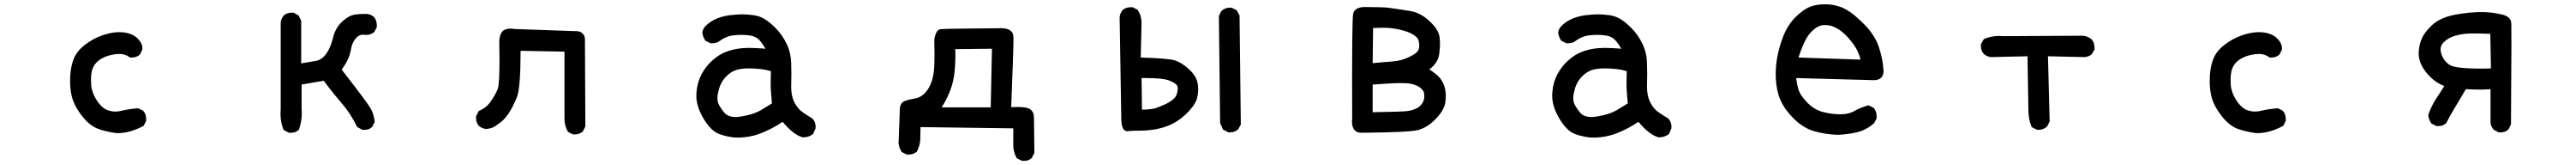

<svg xmlns="http://www.w3.org/2000/svg" viewBox="-20 -605 12040 769"><path d="M307.6 -226.6Q307.6 -289.1 325.2 -332Q338.9 -366.2 375.5 -395Q412.1 -423.8 456.1 -439.5Q500 -455.1 536.1 -455.1Q593.8 -455.1 623 -425.8Q645.5 -403.3 645.5 -379.9Q645.5 -374 644.5 -372.1L633.8 -350.6Q618.2 -336.9 596.7 -336.9Q593.8 -336.9 586.9 -336.9L585 -338.9Q565.4 -353.5 537.1 -353.5Q529.3 -353.5 520.5 -352.5Q461.9 -344.7 431.6 -314.5Q418 -300.8 411.6 -281.7Q405.3 -262.7 405.3 -232.4Q405.3 -223.6 406.2 -208Q407.2 -192.4 414.1 -173.3Q420.9 -154.3 431.6 -138.2Q442.4 -122.1 452.1 -112.3Q468.8 -95.7 486.3 -90.3Q503.9 -85 519 -85Q534.2 -85 548.8 -88.9Q581.1 -96.7 626 -100.6L649.4 -88.9Q663.1 -73.2 663.1 -50.8Q663.1 -47.9 663.1 -42L651.4 -18.6Q587.9 15.6 528.3 15.6H527.3Q489.3 11.7 445.3 -2Q400.4 -16.6 363.3 -64.5Q326.2 -112.3 315.4 -156.2Q307.6 -189.5 307.6 -226.6Z M1291 -74.2Q1291 -87.9 1292 -101.6V-500Q1293.9 -518.6 1306.6 -533.2Q1321.3 -545.9 1342.8 -545.9Q1345.7 -545.9 1351.6 -545.9L1375 -533.2L1387.7 -508.8V-309.6Q1428.7 -316.4 1457 -321.3Q1477.5 -325.2 1493.2 -340.8L1504.9 -354.5Q1525.4 -383.8 1536.1 -427.7Q1546.9 -472.7 1575.7 -501Q1604.5 -529.3 1633.8 -536.1Q1655.3 -540 1678.7 -540Q1689.5 -540 1695.3 -540Q1713.9 -538.1 1728.5 -525.4Q1741.2 -508.8 1741.2 -487.3Q1741.2 -484.4 1741.2 -478.5L1729.5 -456.1Q1713.9 -442.4 1692.4 -442.4Q1688.5 -442.4 1684.6 -442.9Q1680.7 -443.4 1675.8 -443.4Q1657.2 -443.4 1643.6 -426.8Q1625 -407.2 1619.1 -369.1Q1612.3 -329.1 1577.1 -280.3Q1695.3 -128.9 1711.4 -101.1Q1727.5 -73.2 1731.4 -37.1L1719.7 -13.7Q1710 -4.9 1700.7 -2.4Q1691.4 0 1685.5 0Q1679.7 0 1673.8 0L1649.4 -12.7Q1620.1 -74.2 1576.2 -125Q1532.2 -175.8 1493.2 -228.5Q1460.9 -223.6 1437 -219.2Q1413.1 -214.8 1389.6 -210.9V-98.6Q1390.6 -88.9 1390.6 -79.1Q1390.6 -38.1 1377 0Q1366.2 8.8 1356.9 11.2Q1347.7 13.7 1341.8 13.7Q1335.9 13.7 1330.1 13.7L1305.7 1Q1291 -34.2 1291 -74.2Z M2618.2 -50.8Q2618.2 -54.7 2618.2 -58.6V-364.3L2413.1 -368.2Q2413.1 -195.3 2396 -152.3Q2378.9 -109.4 2356.4 -75.2Q2333 -41 2305.7 -25.4Q2284.2 -5.9 2252 -3.9Q2232.4 -5.9 2217.8 -18.6Q2205.1 -33.2 2205.1 -54.7Q2205.1 -57.6 2205.1 -63.5L2217.8 -87.9Q2252.9 -102.5 2273.4 -131.8Q2294.9 -162.1 2306.6 -191.4Q2314.5 -211.9 2314.5 -327.1Q2314.5 -365.2 2313.5 -415Q2313.5 -415 2313.5 -416Q2317.4 -458 2339.8 -466.8Q2352.5 -471.7 2364.7 -471.7Q2377 -471.7 2386.7 -469.7L2663.1 -460Q2666 -460 2672.4 -460Q2678.7 -460 2687.5 -458Q2696.3 -456.1 2703.1 -448.2Q2713.9 -438.5 2713.9 -420.9Q2713.9 -419.9 2713.9 -418.9L2715.8 -15.6L2704.1 7.8Q2688.5 21.5 2667 21.5Q2664.1 21.5 2658.2 21.5L2634.8 9.8Q2618.2 -19.5 2618.2 -50.8Z M3678.7 -259.8 3677.7 -201.2Q3677.7 -158.2 3692.4 -128.9Q3708 -97.7 3731.4 -82Q3756.8 -64.5 3777.3 -52.7Q3792 -36.1 3792 -15.6Q3792 -4.9 3790 -2L3779.3 20.5Q3758.8 35.2 3733.4 35.2H3732.4Q3689.5 24.4 3637.7 -37.1Q3587.9 -3.9 3536.1 16.1Q3484.4 36.1 3427.7 36.1Q3413.1 36.1 3406.2 35.2Q3376 31.2 3349.6 22.5Q3317.4 12.7 3292.5 -17.6Q3267.6 -47.9 3251 -85.4Q3234.4 -123 3234.4 -160.2Q3234.4 -168 3235.4 -176.8Q3239.3 -222.7 3259.8 -260.7Q3280.3 -297.9 3311 -324.7Q3341.8 -351.6 3373 -363.3Q3420.9 -381.8 3481.4 -381.8Q3512.7 -381.8 3557.6 -377.9Q3543 -403.3 3528.3 -418.9Q3509.8 -437.5 3479.5 -440.4Q3462.9 -442.4 3445.8 -442.4Q3428.7 -442.4 3413.6 -440.9Q3398.4 -439.5 3387.7 -436.5Q3365.2 -429.7 3344.7 -415Q3330.1 -403.3 3309.6 -403.3Q3306.6 -403.3 3300.8 -403.3L3277.3 -415Q3264.6 -432.6 3262.7 -454.1Q3263.7 -463.9 3267.6 -469.7Q3272.5 -479.5 3278.3 -484.4Q3324.2 -530.3 3411.1 -536.1Q3429.7 -538.1 3447.8 -538.1Q3465.8 -538.1 3483.4 -536.1Q3519.5 -534.2 3543.9 -521.5Q3571.3 -507.8 3604 -475.1Q3636.7 -442.4 3656.7 -400.4Q3676.8 -358.4 3677.7 -308.6Q3678.7 -284.2 3678.7 -259.8ZM3583 -273.4Q3556.6 -281.2 3528.3 -283.7Q3500 -286.1 3490.2 -286.1Q3480.5 -286.1 3469.2 -286.1Q3458 -286.1 3440.4 -283.2Q3404.3 -278.3 3376.5 -251Q3348.6 -223.6 3339.8 -187.5Q3333 -163.1 3333 -150.4Q3333 -137.7 3335 -129.9Q3339.8 -111.3 3364.3 -81.1Q3381.8 -59.6 3418 -59.6Q3428.7 -59.6 3440.4 -61.5Q3498 -70.3 3533.2 -89.8L3587.9 -123Q3585 -156.2 3583.5 -174.8Q3582 -193.4 3582 -217.3Q3582 -241.2 3583 -273.4Z M4706.1 -105.5Q4722.7 -106.4 4735.4 -106.4Q4774.4 -106.4 4790 -98.6Q4810.5 -87.9 4812.5 -61.5L4814.5 107.4L4802.7 130.9Q4793 139.6 4783.7 142.1Q4774.4 144.5 4768.6 144.5Q4762.7 144.5 4756.8 144.5L4732.4 132.8Q4715.8 103.5 4715.8 72.3Q4715.8 68.4 4715.8 64.5V-6.8L4282.2 -12.7Q4282.2 14.6 4281.2 43.9Q4280.3 73.2 4264.6 102.5Q4253.9 110.4 4244.6 112.8Q4235.4 115.2 4229.5 115.2Q4223.6 115.2 4217.8 115.2L4194.3 103.5Q4181.6 83 4179.7 62.5Q4179.7 62.5 4185.5 -92.8Q4185.5 -126 4210 -134.8Q4228.5 -141.6 4253.9 -145.5Q4280.3 -149.4 4300.8 -168.9Q4342.8 -210.9 4346.7 -297.9Q4347.7 -321.3 4347.7 -350.6Q4347.7 -379.9 4346.7 -415Q4346.7 -428.7 4351.6 -441.4Q4358.4 -465.8 4375 -468.8Q4387.7 -470.7 4478 -471.7Q4568.4 -472.7 4663.1 -473.6Q4693.4 -472.7 4706.1 -459Q4715.8 -450.2 4715.8 -436.5Q4716.8 -432.6 4716.8 -426.8Q4716.8 -375 4706.1 -105.5ZM4444.3 -376Q4445.3 -365.2 4445.3 -358.9Q4445.3 -352.5 4445.3 -345.7Q4445.3 -325.2 4443.4 -293Q4439.5 -224.6 4416 -170.9Q4403.3 -139.6 4380.9 -104.5H4610.4L4616.2 -377.9Z M5727.5 -569.3Q5735.4 -569.3 5737.3 -568.4L5759.8 -557.6L5773.4 -533.2L5779.3 -24.4L5766.6 -2Q5751 11.7 5729.5 11.7Q5726.6 11.7 5720.7 11.7L5696.3 -1L5682.6 -31.2L5676.8 -530.3L5688.5 -553.7Q5706.1 -569.3 5727.5 -569.3ZM5309.6 3.9Q5273.4 3.9 5252.9 5.9Q5251 6.8 5250 6.8Q5240.2 6.8 5233.4 0Q5221.7 -12.7 5220.7 -46.9L5212.9 -525.4Q5214.8 -543.9 5227.5 -558.6Q5242.2 -571.3 5264.6 -571.3Q5267.6 -571.3 5273.4 -571.3L5296.9 -559.6L5297.9 -557.6Q5315.4 -531.2 5315.4 -497.1L5311.5 -336.9Q5443.4 -333 5473.6 -322.8Q5503.9 -312.5 5537.1 -282.2Q5570.3 -252 5577.1 -218.8Q5580.1 -204.1 5580.1 -187.5Q5580.1 -170.9 5576.2 -152.3Q5568.4 -117.2 5524.4 -74.7Q5480.5 -32.2 5426.3 -14.2Q5372.1 3.9 5309.6 3.9ZM5468.8 -147.5Q5476.6 -155.3 5480.5 -168Q5484.4 -180.7 5484.4 -189.9Q5484.4 -199.2 5483.4 -202.1Q5482.4 -205.1 5481.4 -206.1Q5474.6 -217.8 5445.3 -229.5Q5416 -241.2 5337.9 -241.2Q5327.1 -241.2 5315.4 -241.2L5317.4 -93.8Q5363.3 -94.7 5382.8 -101.6Q5405.3 -109.4 5429.2 -120.6Q5453.1 -131.8 5468.8 -147.5Z M6360.4 -572.3 6427.7 -571.3Q6453.1 -571.3 6476.6 -567.9Q6500 -564.5 6513.7 -562.5Q6540 -558.6 6571.3 -553.7Q6623 -544.9 6667 -501Q6704.1 -464.8 6708 -432.6Q6710 -418 6710 -406.7Q6710 -395.5 6710 -388.7Q6709 -374 6707 -356.4Q6703.1 -313.5 6660.2 -281.2Q6684.6 -266.6 6703.1 -249Q6737.3 -212.9 6737.3 -158.2Q6737.3 -141.6 6734.4 -123Q6726.6 -86.9 6687.5 -47.9Q6648.4 -8.8 6605.5 1.5Q6562.5 11.7 6342.8 13.7Q6324.2 13.7 6312.5 2.9Q6298.8 -10.7 6298.8 -39.1Q6298.8 -44.9 6299.8 -50.8Q6297.9 -520.5 6304.7 -543Q6313.5 -572.3 6360.4 -572.3ZM6636.7 -150.4Q6636.7 -154.3 6636.7 -160.2Q6636.7 -166 6634.8 -174.8Q6629.9 -189.5 6610.4 -201.2Q6591.8 -211.9 6567.4 -215.8Q6556.6 -217.8 6522.5 -217.8Q6488.3 -217.8 6395.5 -210.9V-82Q6538.1 -84 6562 -87.9Q6585.9 -91.8 6607.4 -103.5Q6633.8 -122.1 6636.7 -150.4ZM6601.6 -361.3Q6606.4 -366.2 6609.4 -372.1Q6612.3 -377.9 6612.8 -384.3Q6613.3 -390.6 6613.3 -395.5Q6613.3 -400.4 6611.3 -411.6Q6609.4 -422.9 6600.6 -431.6Q6574.2 -458 6502.9 -470.7Q6474.6 -475.6 6446.8 -475.6Q6418.9 -475.6 6397.5 -474.6L6395.5 -310.5Q6441.4 -315.4 6486.3 -318.4Q6531.2 -321.3 6571.3 -341.8Q6590.8 -351.6 6601.6 -361.3Z M7678.7 -259.8 7677.7 -201.2Q7677.7 -158.2 7692.4 -128.9Q7708 -97.7 7731.4 -82Q7756.8 -64.5 7777.3 -52.7Q7792 -36.1 7792 -15.6Q7792 -4.9 7790 -2L7779.3 20.5Q7758.8 35.2 7733.4 35.2H7732.4Q7689.5 24.4 7637.7 -37.1Q7587.9 -3.9 7536.1 16.1Q7484.4 36.1 7427.7 36.1Q7413.1 36.1 7406.2 35.2Q7376 31.2 7349.6 22.5Q7317.4 12.7 7292.5 -17.6Q7267.6 -47.9 7251 -85.4Q7234.4 -123 7234.4 -160.2Q7234.4 -168 7235.4 -176.8Q7239.3 -222.7 7259.8 -260.7Q7280.3 -297.9 7311 -324.7Q7341.8 -351.6 7373 -363.3Q7420.9 -381.8 7481.4 -381.8Q7512.7 -381.8 7557.6 -377.9Q7543 -403.3 7528.3 -418.9Q7509.8 -437.5 7479.5 -440.4Q7462.9 -442.4 7445.8 -442.4Q7428.7 -442.4 7413.6 -440.9Q7398.4 -439.5 7387.7 -436.5Q7365.2 -429.7 7344.7 -415Q7330.1 -403.3 7309.6 -403.3Q7306.6 -403.3 7300.8 -403.3L7277.3 -415Q7264.6 -432.6 7262.7 -454.1Q7263.7 -463.9 7267.6 -469.7Q7272.5 -479.5 7278.3 -484.4Q7324.2 -530.3 7411.1 -536.1Q7429.7 -538.1 7447.8 -538.1Q7465.8 -538.1 7483.4 -536.1Q7519.5 -534.2 7543.9 -521.5Q7571.3 -507.8 7604 -475.1Q7636.7 -442.4 7656.7 -400.4Q7676.8 -358.4 7677.7 -308.6Q7678.7 -284.2 7678.7 -259.8ZM7583 -273.4Q7556.6 -281.2 7528.3 -283.7Q7500 -286.1 7490.2 -286.1Q7480.5 -286.1 7469.2 -286.1Q7458 -286.1 7440.4 -283.2Q7404.3 -278.3 7376.5 -251Q7348.6 -223.6 7339.8 -187.5Q7333 -163.1 7333 -150.4Q7333 -137.7 7335 -129.9Q7339.8 -111.3 7364.3 -81.1Q7381.8 -59.6 7418 -59.6Q7428.7 -59.6 7440.4 -61.5Q7498 -70.3 7533.2 -89.8L7587.9 -123Q7585 -156.2 7583.5 -174.8Q7582 -193.4 7582 -217.3Q7582 -241.2 7583 -273.4Z M8279.3 -258.8Q8279.3 -336.9 8307.6 -417Q8330.1 -484.4 8372.1 -525.4Q8414.1 -566.4 8450.2 -577.1Q8478.5 -585 8509.8 -585Q8565.4 -585 8610.4 -559.6Q8647.5 -538.1 8695.8 -488.8Q8744.1 -439.5 8762.7 -381.8Q8781.2 -325.2 8783.2 -272.5Q8783.2 -253.9 8772 -242.7Q8760.7 -231.4 8737.3 -231.4Q8737.3 -231.4 8375 -241.2Q8378.9 -205.1 8388.7 -179.7Q8398.4 -155.3 8429.7 -124Q8460.9 -92.8 8502 -82.5Q8543 -72.3 8582 -72.3Q8621.1 -72.3 8647.5 -87.9Q8676.8 -104.5 8712.9 -114.3L8738.3 -101.6Q8751 -84 8751 -62.5Q8751 -59.6 8751 -53.7L8739.3 -31.2Q8703.1 1 8658.2 11.7Q8615.2 21.5 8569.3 23.4Q8510.7 21.5 8457 5.9Q8402.3 -10.7 8355.5 -60.5Q8308.6 -109.4 8292 -164.1Q8279.3 -208 8279.3 -258.8ZM8510.7 -488.3Q8495.1 -488.3 8485.4 -484.4Q8463.9 -476.6 8442.4 -453.1Q8413.1 -421.9 8385.7 -336.9L8675.8 -327.1Q8667 -362.3 8649.4 -388.7Q8629.9 -418 8606.4 -441.4Q8558.6 -488.3 8510.7 -488.3Z M9456.1 -342.8 9285.2 -338.9Q9266.6 -340.8 9252 -353.5Q9238.3 -368.2 9238.3 -389.6Q9238.3 -392.6 9238.3 -398.4L9252 -422.9Q9286.1 -437.5 9323.2 -437.5Q9332 -437.5 9340.8 -436.5L9713.9 -438.5Q9735.4 -437.5 9755.9 -421.9Q9769.5 -405.3 9769.5 -383.8Q9769.5 -380.9 9769.5 -375L9756.8 -352.5Q9741.2 -338.9 9719.7 -338.9L9551.8 -342.8L9559.6 -39.1L9547.9 -15.6Q9530.3 0 9508.8 0Q9501 0 9499 -1L9475.6 -12.7Q9466.8 -34.2 9463.4 -54.2Q9460 -74.2 9460 -105.5Q9460 -136.7 9456.1 -342.8Z M10307.6 -226.6Q10307.6 -289.1 10325.2 -332Q10338.9 -366.2 10375.5 -395Q10412.1 -423.8 10456.1 -439.5Q10500 -455.1 10536.1 -455.1Q10593.8 -455.1 10623 -425.8Q10645.5 -403.3 10645.5 -379.9Q10645.5 -374 10644.5 -372.1L10633.8 -350.6Q10618.2 -336.9 10596.7 -336.9Q10593.8 -336.9 10586.9 -336.9L10585 -338.9Q10565.4 -353.5 10537.1 -353.5Q10529.3 -353.5 10520.5 -352.5Q10461.9 -344.7 10431.6 -314.5Q10418 -300.8 10411.6 -281.7Q10405.3 -262.7 10405.3 -232.4Q10405.3 -223.6 10406.2 -208Q10407.2 -192.4 10414.1 -173.3Q10420.9 -154.3 10431.6 -138.2Q10442.4 -122.1 10452.1 -112.3Q10468.8 -95.7 10486.3 -90.3Q10503.9 -85 10519 -85Q10534.2 -85 10548.8 -88.9Q10581.1 -96.7 10626 -100.6L10649.4 -88.9Q10663.1 -73.2 10663.1 -50.8Q10663.1 -47.9 10663.1 -42L10651.4 -18.6Q10587.9 15.6 10528.3 15.6H10527.3Q10489.3 11.7 10445.3 -2Q10400.4 -16.6 10363.3 -64.5Q10326.2 -112.3 10315.4 -156.2Q10307.6 -189.5 10307.6 -226.6Z M11620.1 -189.5Q11596.7 -187.5 11567.9 -187.5Q11539.1 -187.5 11504.9 -189.5L11456.1 -107.4Q11433.6 -71.3 11413.1 -31.2Q11403.3 -22.5 11394 -20Q11384.8 -17.6 11378.9 -17.6Q11373 -17.6 11367.2 -17.6L11343.8 -29.3Q11331.1 -46.9 11329.1 -69.3Q11343.8 -111.3 11364.7 -143.1Q11385.7 -174.8 11404.3 -204.1Q11367.2 -217.8 11338.9 -246.1Q11284.2 -299.8 11284.2 -357.4Q11284.2 -364.3 11285.2 -370.1Q11290 -419.9 11315.4 -453.1Q11329.1 -471.7 11351.6 -492.2Q11388.7 -523.4 11452.1 -536.1Q11521.5 -548.8 11578.1 -548.8Q11628.9 -548.8 11673.8 -537.1Q11708 -530.3 11715.8 -505.9Q11716.8 -502 11717.3 -494.6Q11717.8 -487.3 11717.8 -393.1Q11717.8 -298.8 11715.8 -25.4L11704.1 -2Q11694.3 6.8 11685.1 9.3Q11675.8 11.7 11669.9 11.7Q11664.1 11.7 11658.2 11.7L11635.7 0Q11621.1 -16.6 11620.1 -35.2ZM11619.1 -447.3Q11572.3 -449.2 11559.6 -449.2Q11515.6 -449.2 11498 -447.3Q11471.7 -443.4 11455.1 -438.5Q11422.9 -429.7 11400.4 -407.2Q11386.7 -393.6 11386.7 -375Q11386.7 -366.2 11389.6 -356.4Q11399.4 -322.3 11428.7 -302.7Q11454.1 -285.2 11582 -285.2Q11600.6 -285.2 11622.1 -286.1Z"/></svg>

Font: JasonHandwriting2
Style: SemiBold
Weight: 600
Version: Version 1.04.7